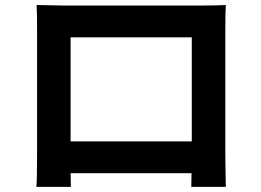

<svg xmlns="http://www.w3.org/2000/svg" viewBox="-20 -729 1040 766"><path d="M745.1 -580.1H261.7V-165H745.1ZM878.9 -612.3V-122.1Q878.9 -104.5 879.4 -71.3Q879.9 -38.1 880.4 -11.2Q880.9 15.6 880.9 16.6H743.2L744.1 -38.1H261.7L262.7 16.6H125Q127.9 2 127.9 -123V-612.3Q127.9 -680.7 126 -709Q208 -707 232.4 -707H782.2Q844.7 -707 880.9 -709Q878.9 -678.7 878.9 -612.3Z"/></svg>

Font: Gen Shin Gothic Monospace Bold
Style: Bold
Weight: 700
Designer: [Source Han Sans]
Ryoko NISHIZUKA  (kana & ideographs); Paul D. Hunt (Latin, Greek & Cyrillic); Wenlong ZHANG  (bopomofo
Version: Version 1.002.20150607